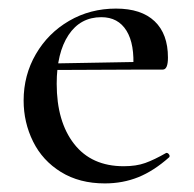

<svg xmlns="http://www.w3.org/2000/svg" viewBox="-20 -415 451 447"><path d="M35 -181Q35 -240 63.5 -289Q92 -338 141 -366.5Q190 -395 250 -395Q309 -395 340 -365.5Q371 -336 371 -281Q371 -253 359 -253H290Q294 -312 274.5 -343.5Q255 -375 216 -375Q167 -375 139.5 -333.5Q112 -292 112 -220Q112 -132 152.5 -80Q193 -28 268 -28Q297 -28 318 -35.5Q339 -43 367 -59H368Q371 -59 373.5 -55.5Q376 -52 374 -49Q338 -17 302 -2.5Q266 12 224 12Q165 12 122 -14.5Q79 -41 57 -85.5Q35 -130 35 -181ZM88 -267 312 -271V-253L89 -252Z"/></svg>

Font: Cormorant Garamond Medium
Style: Regular
Weight: 500
Designer: Christian Thalmann (Catharsis Fonts)
Foundry: Catharsis Fonts
Version: Version 4.000